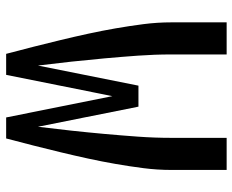

<svg xmlns="http://www.w3.org/2000/svg" viewBox="-88 -688 775 640"><g transform="rotate(90 300.0 -367.5)"><path d="M159 0Q147 -45 135.5 -90.5Q124 -136 113 -181.5Q102 -227 92 -273Q82 -319 74 -365Q66 -411 60 -457.5Q54 -504 54 -551V-735H161V-551Q161 -495 165 -439.5Q169 -384 174 -328.5Q179 -273 185 -217.5Q191 -162 198 -106L265 -441H335L402 -106Q409 -162 415 -217.5Q421 -273 426 -328.5Q431 -384 435 -439.5Q439 -495 439 -551V-735H546V-551Q546 -504 540 -457.5Q534 -411 526 -365Q518 -319 508 -273Q498 -227 487 -181.5Q476 -136 464.5 -90.5Q453 -45 441 0H371L300 -354L229 0Z"/></g></svg>

Font: Iosevka Curly SmBdEx
Style: Regular
Weight: 600
Width: 7
Monospace: yes
Designer: Belleve Invis
Foundry: Belleve Invis
Version: Version 11.1.0; ttfautohint (v1.8.3)